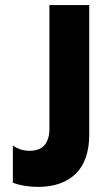

<svg xmlns="http://www.w3.org/2000/svg" viewBox="-20 -720 437 753"><path d="M129.2 13Q176.8 13 214.3 -0.3Q251.8 -13.6 277.7 -39.3Q303.6 -65 316.8 -103.5Q330 -142 330 -193V-700H173.8V-214.6Q173.8 -174.4 155.1 -151.5Q136.4 -128.6 95.8 -128.6Q76.4 -128.6 59.9 -134.2Q43.4 -139.8 30.4 -149V-3.4Q53.2 5 78.2 9Q103.2 13 129.2 13Z"/></svg>

Font: Fixel Variable
Style: Regular
Weight: 100
Width: 3
Designer: AlfaBravo + MacPaw
Foundry: Kyrylo Tkachov, Marchela Mozhyna, Serhii Makarenko, Maria Weinstein, Zakhar Kryvoshyya
Version: Version 1.211